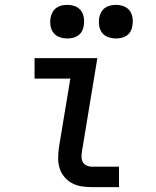

<svg xmlns="http://www.w3.org/2000/svg" viewBox="-20 -769 640 789"><path d="M357 0Q335 0 314 -3.5Q293 -7 275.5 -16.5Q258 -26 244.5 -42Q231 -58 225 -77.5Q219 -97 219 -118.5Q219 -140 222 -162L269 -446H122V-530H380L317 -148Q315 -136 315 -124.5Q315 -113 320 -103.5Q325 -94 335.5 -89Q346 -84 357 -84H469V0ZM456 -611Q440 -611 424.5 -616.5Q409 -622 399.5 -634.5Q390 -647 387.5 -663.5Q385 -680 388 -697Q390 -708 396 -719Q402 -730 412 -737Q422 -744 433.5 -746.5Q445 -749 456 -749Q473 -749 488 -743.5Q503 -738 512.5 -725.5Q522 -713 524.5 -696.5Q527 -680 524 -663Q523 -652 517 -641Q511 -630 501 -623Q491 -616 479.5 -613.5Q468 -611 456 -611ZM256 -611Q240 -611 224.5 -616.5Q209 -622 199.5 -634.5Q190 -647 187.5 -663.5Q185 -680 188 -697Q190 -708 196 -719Q202 -730 212 -737Q222 -744 233.5 -746.5Q245 -749 256 -749Q273 -749 288 -743.5Q303 -738 312.5 -725.5Q322 -713 324.5 -696.5Q327 -680 324 -663Q323 -652 317 -641Q311 -630 301 -623Q291 -616 279.5 -613.5Q268 -611 256 -611Z"/></svg>

Font: Iosevka Curly Medium Extended
Style: Italic
Weight: 500
Width: 7
Italic angle: -9°
Monospace: yes
Designer: Belleve Invis
Foundry: Belleve Invis
Version: Version 11.1.0; ttfautohint (v1.8.3)